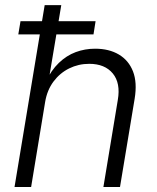

<svg xmlns="http://www.w3.org/2000/svg" viewBox="-20 -748 629 768"><path d="M160.6 -340.3 104.5 0H38.1L158.7 -727.5H225.1L173.3 -418.5H161.6Q184.6 -466.8 215.3 -496.3Q246.1 -525.9 283 -539.6Q319.8 -553.2 360.4 -553.2Q416 -553.2 455.3 -530Q494.6 -506.8 512 -462.4Q529.3 -418 518.6 -353L460 0H393.6L451.2 -348.1Q462.9 -415.5 431.2 -454.1Q399.4 -492.7 336.9 -492.7Q293.9 -492.7 256.8 -474.4Q219.7 -456.1 194.1 -421.9Q168.5 -387.7 160.6 -340.3ZM53.2 -610.4 62 -663.1H362.3L354 -610.4Z"/></svg>

Font: Inter Light
Style: Italic
Weight: 300
Italic angle: -9.3988°
Designer: Rasmus Andersson
Foundry: rsms
Version: Version 4.001;git-66647c0bb